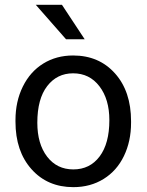

<svg xmlns="http://www.w3.org/2000/svg" viewBox="-20 -769 610 799"><path d="M135.3 -258.3Q135.3 -170.4 176 -117.2Q216.8 -64 285.2 -64Q354 -64 394.5 -117.9Q435.1 -171.9 435.1 -269Q435.1 -356 393.8 -409.9Q352.5 -463.9 284.2 -463.9Q217.3 -463.9 176.3 -410.6Q135.3 -357.4 135.3 -258.3ZM44.4 -269Q44.4 -346.7 75 -408.7Q105.5 -470.7 159.9 -504.4Q214.4 -538.1 284.2 -538.1Q392.1 -538.1 458.7 -463.4Q525.4 -388.7 525.4 -264.6V-258.3Q525.4 -181.2 495.8 -119.9Q466.3 -58.6 411.4 -24.4Q356.4 9.8 285.2 9.8Q177.7 9.8 111.1 -64.9Q44.4 -139.6 44.4 -262.7ZM332.5 -605.5H254.9L128.9 -749H237.8Z"/></svg>

Font: RobotoDraft
Style: Regular
Weight: 400
Version: Version 2.001101; 2014